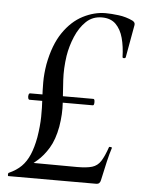

<svg xmlns="http://www.w3.org/2000/svg" viewBox="-49 -675 529 715"><g transform="rotate(5 216.0 -318.0)"><path d="M9 0Q7 0 7 -5.5Q7 -11 9 -12Q38 -25 56 -43Q74 -61 85.5 -88Q97 -115 104 -153Q111 -196 111.5 -230.5Q112 -265 110 -296.5Q108 -328 108 -359.5Q108 -391 114 -427Q128 -501 159.5 -547Q191 -593 233 -614.5Q275 -636 317 -636Q338 -636 366 -632.5Q394 -629 419 -617Q430 -611 428 -601L406 -479Q405 -475 399.5 -475Q394 -475 394 -479Q393 -518 384.5 -549.5Q376 -581 357 -600Q338 -619 305 -619Q270 -619 246 -596Q222 -573 207 -537.5Q192 -502 186 -465Q179 -417 181.5 -374.5Q184 -332 187 -290Q190 -248 182 -200Q173 -151 154 -119.5Q135 -88 111.5 -68Q88 -48 68 -31L83 -57L261 -56Q297 -56 317 -62Q337 -68 349 -86.5Q361 -105 373 -140Q374 -142 379.5 -141Q385 -140 384 -138Q377 -117 369.5 -85Q362 -53 354 -15Q351 0 338 0ZM63 -290Q59 -290 57.5 -296Q56 -302 57.5 -308Q59 -314 63 -314H299Q303 -314 304 -308Q305 -302 304 -296Q303 -290 299 -290Z"/></g></svg>

Font: Cormorant Infant Light Medium
Style: Italic
Weight: 500
Italic angle: -10°
Version: Version 4.001